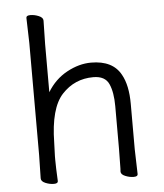

<svg xmlns="http://www.w3.org/2000/svg" viewBox="-52 -753 692 810"><g transform="rotate(-5 294.0 -348.0)"><path d="M496 -105 499 1Q499 11 481.5 11Q464 11 446 3.5Q428 -4 428 -16V-17Q429 -25 429 -44L430 -115V-293Q430 -352 414 -387.5Q398 -423 348 -423Q269 -423 215.5 -365.5Q162 -308 160 -162Q159 -129 158 -105V-89Q158 -59 161 1Q161 11 143.5 11Q126 11 108 3.5Q90 -4 90 -17L92 -115V-590L89 -697Q89 -707 106.5 -707Q124 -707 142 -699.5Q160 -692 160 -679L158 -580V-376Q190 -429 241.5 -457Q293 -485 344 -485Q436 -485 470 -422Q496 -376 496 -297Z"/></g></svg>

Font: Fusion Kai T
Style: Regular
Weight: 400
Designer: Fontworks Inc.
Version: Version 24.134;May 13, 2024